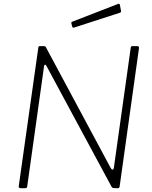

<svg xmlns="http://www.w3.org/2000/svg" viewBox="-20 -983 795 1003"><path d="M698 -742Q707 -742 706 -731L605 -9Q604 0 596 0H581Q575 0 570.5 -1Q566 -2 563 -7L223 -638Q219 -646 215 -645Q211 -644 210 -636L122 -8Q121 -4 119 -2Q117 0 112 0H87Q82 0 79.5 -3Q77 -6 78 -11L180 -733Q181 -739 182.5 -740.5Q184 -742 189 -742H207Q213 -742 216 -740.5Q219 -739 221 -734L559 -104Q564 -96 569 -97Q574 -98 575 -108L663 -734Q664 -739 665.5 -740.5Q667 -742 671 -742ZM606 -959 612 -927Q613 -923 612 -920.5Q611 -918 605 -916L367 -839Q363 -838 360 -839.5Q357 -841 357 -845L353 -860Q352 -868 356 -869L598 -963Q600 -964 603 -962.5Q606 -961 606 -959Z"/></svg>

Font: Libre Franklin Thin
Style: Italic
Weight: 100
Italic angle: -8°
Designer: Pablo Impallari, Rodrigo Fuenzalida, Nhung Nguyen
Foundry: Impallari Type
Version: Version 3.000